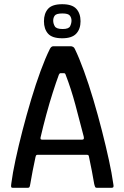

<svg xmlns="http://www.w3.org/2000/svg" viewBox="-20 -893 592 913"><path d="M41 0Q34 0 33 -4.5Q32 -9 34 -22Q40 -69 54 -134Q68 -199 87 -272.5Q106 -346 128 -419.5Q150 -493 173 -555.5Q196 -618 217 -660Q220 -666 224 -669.5Q228 -673 233 -673H319Q324 -672 328.5 -669.5Q333 -667 336 -660Q356 -619 379 -556Q402 -493 424 -419Q446 -345 465 -270.5Q484 -196 498 -131.5Q512 -67 518 -23Q521 -9 519.5 -4.5Q518 0 511 0H440Q435 0 433 -3Q431 -6 428 -18Q424 -44 417 -79Q410 -114 403 -148Q402 -154 399.5 -155.5Q397 -157 391 -157H161Q155 -157 153 -155.5Q151 -154 149 -147Q142 -114 135 -79Q128 -44 124 -18Q122 -6 120 -3Q118 0 112 0ZM180 -229H371Q376 -229 378 -232Q380 -235 378 -244Q359 -318 338.5 -394.5Q318 -471 292 -538Q290 -545 284 -545H268Q263 -545 260 -538Q247 -503 231 -453Q215 -403 200 -347.5Q185 -292 173 -240Q172 -236 173 -232.5Q174 -229 180 -229ZM363 -792Q363 -755 342.5 -733Q322 -711 276 -711Q228 -711 208.5 -733Q189 -755 189 -792Q189 -829 208.5 -851Q228 -873 276 -873Q323 -873 343 -851Q363 -829 363 -792ZM320 -795Q320 -809 312 -819Q304 -829 277 -829Q248 -829 240.5 -819Q233 -809 233 -795Q233 -781 240.5 -768Q248 -755 278 -755Q307 -755 313.5 -768.5Q320 -782 320 -795Z"/></svg>

Font: Glory Medium
Style: Regular
Weight: 500
Designer: Robert Leuschke
Foundry: Robert Leuschke
Version: Version 1.011